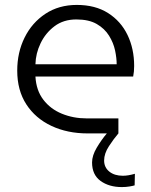

<svg xmlns="http://www.w3.org/2000/svg" viewBox="-20 -542 613 780"><path d="M336 0Q254 0 189 -30.5Q124 -61 87 -118Q50 -175 50 -255Q50 -329 80 -389.5Q110 -450 164.5 -486Q219 -522 292 -522Q367 -522 419 -489Q471 -456 498 -400Q525 -344 525 -274Q525 -251 521 -231H124Q127 -175 156 -137Q185 -99 231.5 -80Q278 -61 332 -61H461V0Q442 22 422.5 52Q403 82 403 110Q403 138 424 155Q445 172 479 172Q490 172 502 170Q514 168 528 164L527 211Q521 213 506.5 215.5Q492 218 475 218Q423 218 388.5 193Q354 168 354 118Q354 90 373 58Q392 26 414 0ZM124 -281H454Q454 -306 447.5 -337Q441 -368 423 -397Q405 -426 373 -444.5Q341 -463 290 -463Q238 -463 201.5 -435.5Q165 -408 145 -366.5Q125 -325 124 -281Z"/></svg>

Font: MuseoModerno Light
Style: Regular
Weight: 300
Designer: Pablo Cosgaya, Héctor Gatti, Marcela Romero, and the Authors of The MuseoModerno Project.
Foundry: Omnibus-Type Team
Version: Version 1.001